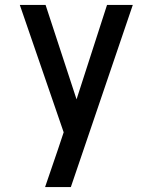

<svg xmlns="http://www.w3.org/2000/svg" viewBox="-20 -755 616 775"><path d="M162 0H266L516 -735H412L289 -354L164 -735H60L237 -221L214 -152Q201 -114 188 -76Q175 -38 162 0Z"/></svg>

Font: Iosevka Sparkle Medium
Style: Regular
Weight: 500
Designer: Belleve Invis
Foundry: Belleve Invis
Version: Version 4.5.0; ttfautohint (v1.8.3)